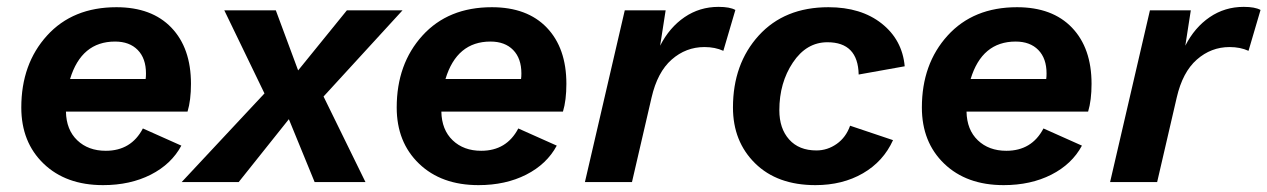

<svg xmlns="http://www.w3.org/2000/svg" viewBox="-20 -530 3690 559"><path d="M536 -286Q536 -238 526 -205H172Q173 -152 205 -121.5Q237 -91 288 -91Q362 -91 396 -156L508 -106Q479 -52 419 -21.5Q359 9 280 9Q172 9 107 -53.5Q42 -116 42 -217Q42 -344 117 -426.5Q192 -509 319 -509Q422 -509 479 -449.5Q536 -390 536 -286ZM315 -409Q217 -409 184 -300H404Q405 -306 405 -316Q405 -360 381 -384.5Q357 -409 315 -409Z M1152 -500 922 -249 1044 0H896L821 -183L675 0H509L750 -258L633 -500H783L848 -325L990 -500Z M1629 -286Q1629 -238 1619 -205H1265Q1266 -152 1298 -121.5Q1330 -91 1381 -91Q1455 -91 1489 -156L1601 -106Q1572 -52 1512 -21.5Q1452 9 1373 9Q1265 9 1200 -53.5Q1135 -116 1135 -217Q1135 -344 1210 -426.5Q1285 -509 1412 -509Q1515 -509 1572 -449.5Q1629 -390 1629 -286ZM1408 -409Q1310 -409 1277 -300H1497Q1498 -306 1498 -316Q1498 -360 1474 -384.5Q1450 -409 1408 -409Z M2072 -510Q2105 -510 2121 -501L2086 -382Q2062 -393 2031 -393Q1977 -393 1935.5 -356.5Q1894 -320 1877 -246L1820 0H1683L1799 -500H1918L1902 -397Q1929 -450 1973 -480Q2017 -510 2072 -510Z M2354 9Q2243 9 2178.5 -54.5Q2114 -118 2114 -217Q2114 -344 2189 -426.5Q2264 -509 2392 -509Q2487 -509 2547 -461.5Q2607 -414 2614 -337L2480 -313Q2478 -407 2389 -407Q2328 -407 2288.5 -348Q2249 -289 2249 -209Q2249 -156 2277.5 -124Q2306 -92 2357 -92Q2389 -92 2416 -111Q2443 -130 2455 -164L2580 -122Q2552 -60 2492.5 -25.5Q2433 9 2354 9Z M3158 -286Q3158 -238 3148 -205H2794Q2795 -152 2827 -121.5Q2859 -91 2910 -91Q2984 -91 3018 -156L3130 -106Q3101 -52 3041 -21.5Q2981 9 2902 9Q2794 9 2729 -53.5Q2664 -116 2664 -217Q2664 -344 2739 -426.5Q2814 -509 2941 -509Q3044 -509 3101 -449.5Q3158 -390 3158 -286ZM2937 -409Q2839 -409 2806 -300H3026Q3027 -306 3027 -316Q3027 -360 3003 -384.5Q2979 -409 2937 -409Z M3601 -510Q3634 -510 3650 -501L3615 -382Q3591 -393 3560 -393Q3506 -393 3464.5 -356.5Q3423 -320 3406 -246L3349 0H3212L3328 -500H3447L3431 -397Q3458 -450 3502 -480Q3546 -510 3601 -510Z"/></svg>

Font: Elaine Sans SemiBold
Style: Italic
Weight: 600
Italic angle: -13°
Designer: Wei Huang
Foundry: Wei Huang
Version: Version 2.001;December 24, 2019;FontCreator 12.0.0.2547 64-b